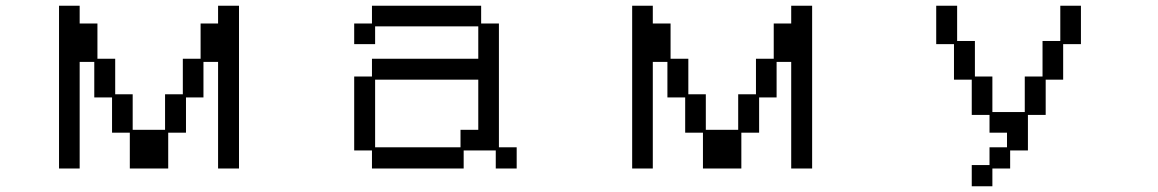

<svg xmlns="http://www.w3.org/2000/svg" viewBox="-20 -560 4040 670"><path d="M186 -540H258V-478H320V-355H382V-231H443V-107H556V-231H618V-355H680V-478H741V-540H814V28H741V-344H690V-220H629V-97H567V28H433V-97H371V-220H309V-344H258V28H186Z M1216 -293H1278V-355H1649V-468H1289V-406H1216V-478H1278V-540H1659V-478H1721V-46H1783V28H1710V-35H1598V28H1278V-35H1216ZM1587 -46V-107H1649V-282H1289V-46Z M2186 -540H2258V-478H2320V-355H2382V-231H2443V-107H2556V-231H2618V-355H2680V-478H2741V-540H2814V28H2741V-344H2690V-220H2629V-97H2567V28H2433V-97H2371V-220H2309V-344H2258V28H2186Z M3433 16V-46H3494V-97H3433V-159H3371V-282H3309V-406H3247V-540H3320V-417H3382V-293H3443V-169H3556V-293H3618V-417H3680V-540H3752V-406H3690V-282H3629V-159H3567V-35H3505V28H3443V90H3371V16Z"/></svg>

Font: DotGothic16
Style: Regular
Weight: 400
Designer: Fontworks Inc.
Foundry: Fontworks Inc.
Version: Version 1.100